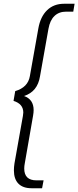

<svg xmlns="http://www.w3.org/2000/svg" viewBox="-20 -892 417 1022"><path d="M148 110Q102 110 78 85.5Q54 61 54 15Q54 -3 57 -22L102 -275Q104 -287 104 -293Q104 -339 52 -355L61 -407Q129 -427 139 -487L184 -740Q195 -803 230.5 -837.5Q266 -872 321 -872H377L370 -830H332Q294 -830 270 -807Q246 -784 238 -739L193 -486Q180 -404 108 -381Q159 -363 159 -306Q159 -293 156 -276L112 -23Q109 -8 109 5Q109 68 174 68H212L204 110Z"/></svg>

Font: Open Sauce One Light Italic
Style: Regular
Weight: 300
Italic angle: -10°
Designer: Alfredo Marco Pradil
Foundry: Creative Sauce Fz LLC
Version: Version 1.477